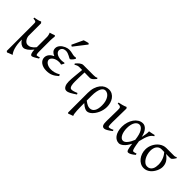

<svg xmlns="http://www.w3.org/2000/svg" viewBox="77 -1740 2973 2973"><g transform="rotate(45 1563.5 -253.5)"><path d="M529.8 -40Q515.1 -30.8 499.5 -21Q483.9 -11.2 469.2 -3.2Q454.6 4.9 442.1 10Q429.7 15.1 421.4 15.1Q411.1 15.1 403.8 6.8Q396.5 -1.5 391.6 -15.6Q386.7 -29.8 384 -48.3Q381.3 -66.9 380.9 -87.9Q341.3 -36.6 304.4 -10.7Q267.6 15.1 239.3 15.1Q210.4 15.1 182.6 -4.6Q154.8 -24.4 133.3 -59.6V-56.6Q132.8 -2.4 138.4 40Q144 82.5 153.6 115.2Q163.1 147.9 175.5 171.1Q188 194.3 200.7 209.5Q193.4 211.9 180.9 216.6Q168.5 221.2 155 226.3Q141.6 231.4 129.6 236.3Q117.7 241.2 111.8 244.1L92.8 230V-356.9Q92.8 -376 91.6 -386.7Q90.3 -397.5 84.2 -403.3Q78.1 -409.2 65.4 -411.9Q52.7 -414.6 29.8 -417V-436.5Q48.8 -439.9 64.7 -442.9Q80.6 -445.8 94.7 -449.5Q108.9 -453.1 121.8 -457.5Q134.8 -461.9 147.5 -468.8Q147.5 -468.8 149.7 -466.3Q151.9 -463.9 154.8 -460.7Q157.7 -457.5 160.9 -453.9Q164.1 -450.2 166 -447.8V-178.7Q166 -161.6 172.4 -141.6Q178.7 -121.6 190.2 -104.5Q201.7 -87.4 218.3 -75.7Q234.9 -64 255.4 -64Q268.6 -64 282.5 -66.4Q296.4 -68.8 311.8 -76.9Q327.1 -85 344.2 -99.9Q361.3 -114.7 380.9 -140.1V-365.2Q380.9 -373 379.2 -384Q377.4 -395 374.8 -405.8Q372.1 -416.5 368.9 -425.8Q365.7 -435.1 362.3 -439.5Q383.8 -445.3 406 -452.9Q428.2 -460.4 448.2 -468.8L461.9 -449.7Q460 -437 457.5 -419.2Q455.1 -401.4 454.1 -370.6V-130.9Q454.1 -85.4 458.5 -66.9Q462.9 -48.3 473.1 -48.3Q483.9 -48.3 496.3 -52Q508.8 -55.7 524.9 -62Z M936 -439Q926.8 -422.9 916.7 -410.2Q906.7 -397.5 897.9 -388.7Q889.2 -379.9 882.3 -375.5Q875.5 -371.1 872.1 -371.1Q866.7 -371.1 853.5 -378.7Q840.3 -386.2 822.8 -395.3Q805.2 -404.3 784.4 -411.9Q763.7 -419.4 744.1 -419.4Q701.2 -419.4 679 -399.2Q656.7 -378.9 656.7 -347.2Q656.7 -332 665 -317.4Q673.3 -302.7 690.2 -291Q707 -279.3 732.4 -272Q757.8 -264.6 792 -264.6Q805.2 -264.6 821.8 -266.6Q838.4 -268.6 853 -272L862.8 -261.7L837.4 -214.8Q823.2 -218.8 812.5 -220.5Q801.8 -222.2 790 -222.2Q754.9 -222.2 728.3 -213.4Q701.7 -204.6 683.8 -191.4Q666 -178.2 657 -163.1Q647.9 -147.9 647.9 -135.3Q647.9 -118.2 657.7 -102.8Q667.5 -87.4 684.8 -75.7Q702.1 -64 725.8 -56.9Q749.5 -49.8 777.3 -49.8Q794.4 -49.8 811.8 -51.8Q829.1 -53.7 847.7 -58.6Q866.2 -63.5 887 -72Q907.7 -80.6 931.2 -93.8L942.4 -67.9Q917.5 -45.9 895 -30.3Q872.6 -14.6 848.6 -4.4Q824.7 5.9 798.3 10.5Q772 15.1 739.7 15.1Q702.6 15.1 672.1 5.6Q641.6 -3.9 619.6 -20.5Q597.7 -37.1 585.7 -59.8Q573.7 -82.5 573.7 -109.4Q573.7 -130.4 581.1 -149.2Q588.4 -168 601.6 -183.8Q614.7 -199.7 632.6 -212.2Q650.4 -224.6 670.9 -233.4Q634.3 -247.1 613.3 -270.8Q592.3 -294.4 592.3 -330.6Q592.3 -351.6 600.6 -369.6Q608.9 -387.7 622.6 -403.1Q636.2 -418.5 654.1 -430.7Q671.9 -442.9 691.2 -451.4Q710.4 -460 729.2 -464.4Q748 -468.8 764.2 -468.8Q785.6 -468.8 803.2 -465.8Q820.8 -462.9 836.2 -459.2Q851.6 -455.6 865 -452.6Q878.4 -449.7 892.1 -449.7Q893.6 -449.7 897.5 -450.4Q901.4 -451.2 906 -451.9Q910.6 -452.6 914.8 -453.4Q918.9 -454.1 920.4 -454.1Q925.8 -451.7 929 -447.8Q932.1 -443.8 936 -439ZM758.3 -529.3Q754.4 -530.3 751.5 -531.5Q748.5 -532.7 745.6 -534.7Q742.7 -536.6 739.7 -539.1Q736.8 -541.5 732.4 -545.4L818.4 -728.5Q826.2 -731.4 836.9 -734.6Q847.7 -737.8 859.4 -741.2Q871.1 -744.6 882.6 -747.3Q894 -750 903.3 -752.4L918.5 -735.4Z M1339.4 -62Q1311.5 -43.5 1289.3 -29.1Q1267.1 -14.6 1248.3 -4.9Q1229.5 4.9 1213.1 10Q1196.8 15.1 1181.2 15.1Q1160.6 15.1 1146.5 3.7Q1132.3 -7.8 1123 -25.9Q1113.8 -43.9 1109.6 -66.7Q1105.5 -89.4 1105.5 -111.3Q1105.5 -167.5 1112.8 -237.5Q1120.1 -307.6 1127 -386.7Q1114.7 -386.7 1104 -387Q1093.3 -387.2 1084.5 -387.2H1064.5Q1044.4 -387.2 1027.1 -381.1Q1009.8 -375 985.4 -359.9L975.1 -377Q986.8 -391.1 1000 -404.8Q1013.2 -418.5 1027.3 -429.4Q1041.5 -440.4 1056.6 -447.3Q1071.8 -454.1 1087.4 -454.1H1306.2Q1330.6 -454.1 1348.4 -456.8Q1366.2 -459.5 1377.4 -468.8L1390.6 -454.1Q1365.7 -422.4 1343.5 -403.1Q1321.3 -383.8 1295.9 -383.8Q1274.9 -383.8 1243.9 -384.3Q1212.9 -384.8 1180.7 -385.7Q1176.8 -321.3 1175.8 -269Q1174.8 -216.8 1174.8 -175.3Q1174.8 -159.7 1176.3 -138.7Q1177.7 -117.7 1182.6 -99.1Q1187.5 -80.6 1197.3 -67.6Q1207 -54.7 1224.1 -54.7Q1233.4 -54.7 1243.4 -56.2Q1253.4 -57.6 1265.6 -61Q1277.8 -64.5 1293 -70.1Q1308.1 -75.7 1327.6 -84L1339.4 -62Z M1512.2 -101.6Q1533.7 -85.9 1549.6 -75.9Q1565.4 -65.9 1578.6 -60.1Q1591.8 -54.2 1603.3 -51.8Q1614.7 -49.3 1627.4 -49.3Q1678.2 -49.3 1705.6 -92.5Q1732.9 -135.7 1732.9 -217.3Q1732.9 -264.2 1722.7 -301.3Q1712.4 -338.4 1695.1 -364.5Q1677.7 -390.6 1655 -404.3Q1632.3 -418 1606.9 -418Q1588.9 -418 1571.8 -407Q1554.7 -396 1541.5 -370.8Q1528.3 -345.7 1520.3 -304.4Q1512.2 -263.2 1512.2 -203.1ZM1804.7 -255.4Q1804.7 -220.7 1797.1 -187Q1789.6 -153.3 1776.4 -123.3Q1763.2 -93.3 1745.8 -67.9Q1728.5 -42.5 1709 -23.9Q1689.5 -5.4 1668.7 4.9Q1647.9 15.1 1628.4 15.1Q1619.6 15.1 1608.6 12.7Q1597.7 10.3 1583.5 3.4Q1569.3 -3.4 1551.8 -15.6Q1534.2 -27.8 1512.2 -47.4V-34.7Q1512.2 2.4 1512.7 41Q1513.2 79.6 1514.9 113.8Q1516.6 147.9 1520.8 174.6Q1524.9 201.2 1532.2 214.4Q1509.8 221.7 1491.5 228.5Q1473.1 235.4 1452.6 244.1Q1447.3 241.7 1445.1 239.3Q1442.9 236.8 1439 232.4V-197.8Q1439 -263.7 1455.3 -314.2Q1471.7 -364.7 1499 -399.2Q1526.4 -433.6 1561.5 -451.2Q1596.7 -468.8 1634.3 -468.8Q1676.3 -468.8 1708 -450.7Q1739.7 -432.6 1761.2 -402.8Q1782.7 -373 1793.7 -334.5Q1804.7 -295.9 1804.7 -255.4Z M2131.3 -53.2Q2086.4 -18.1 2055.7 -1.5Q2024.9 15.1 2008.8 15.1Q1991.7 15.1 1980.7 8.3Q1969.7 1.5 1963.4 -12.5Q1957 -26.4 1954.6 -48.1Q1952.1 -69.8 1952.6 -99.1L1956.5 -326.7Q1957 -352.1 1955.6 -368.2Q1954.1 -384.3 1947 -393.6Q1939.9 -402.8 1924.8 -406.2Q1909.7 -409.7 1882.8 -409.7V-429.2Q1914.6 -434.6 1950.7 -444.6Q1986.8 -454.6 2019 -468.8L2034.7 -449.2L2029.8 -147.9Q2029.3 -114.3 2030.8 -94.7Q2032.2 -75.2 2035.2 -65.2Q2038.1 -55.2 2042.2 -52.7Q2046.4 -50.3 2051.8 -50.3Q2059.1 -50.3 2077.4 -54.9Q2095.7 -59.6 2126.5 -75.2L2131.3 -53.2Z M2347.7 -57.6Q2366.7 -57.6 2384.8 -70.3Q2402.8 -83 2418.9 -103.8Q2435.1 -124.5 2448.7 -150.6Q2462.4 -176.8 2473.1 -203.1Q2460 -313.5 2428 -365.2Q2396 -417 2352.5 -417Q2334 -417 2315.9 -406.2Q2297.9 -395.5 2283.7 -373.8Q2269.5 -352.1 2260.7 -318.8Q2252 -285.6 2252 -240.7Q2252 -206.1 2258.3 -173.1Q2264.6 -140.1 2276.9 -114.5Q2289.1 -88.9 2306.9 -73.2Q2324.7 -57.6 2347.7 -57.6ZM2642.1 -451.2Q2623.5 -440.4 2608.4 -425.3Q2593.3 -410.2 2579.8 -384.8Q2566.4 -359.4 2554 -321.8Q2541.5 -284.2 2528.8 -228.5Q2535.2 -187.5 2540.3 -158.7Q2545.4 -129.9 2550 -110.6Q2554.7 -91.3 2558.8 -79.8Q2563 -68.4 2566.9 -62.7Q2570.8 -57.1 2574.7 -55.4Q2578.6 -53.7 2582.5 -53.7Q2590.3 -53.7 2605.7 -56.9Q2621.1 -60.1 2638.7 -66.9Q2639.6 -62.5 2641.1 -57.6Q2642.6 -52.7 2644.5 -44.9Q2610.8 -16.1 2582.5 -0.5Q2554.2 15.1 2533.7 15.1Q2523.4 15.1 2516.1 7.8Q2508.8 0.5 2502.9 -16.1Q2497.1 -32.7 2492.2 -60.1Q2487.3 -87.4 2482.4 -127Q2445.3 -54.2 2404.5 -19.5Q2363.8 15.1 2329.6 15.1Q2300.3 15.1 2273.7 1.2Q2247.1 -12.7 2226.8 -39.8Q2206.5 -66.9 2194.6 -107.4Q2182.6 -147.9 2182.6 -201.2Q2182.6 -253.9 2197.5 -302.5Q2212.4 -351.1 2238.5 -387.9Q2264.6 -424.8 2300.3 -446.8Q2335.9 -468.8 2377.9 -468.8Q2422.4 -468.8 2458.3 -428.2Q2494.1 -387.7 2512.7 -307.1L2513.7 -311.5Q2522 -347.2 2527.6 -383.1Q2533.2 -418.9 2531.2 -447.3Q2542 -449.2 2554.7 -451.7Q2567.4 -454.1 2581.1 -456.8Q2594.7 -459.5 2607.9 -462.4Q2621.1 -465.3 2632.8 -468.8Q2636.7 -463.4 2638.2 -459Q2639.6 -454.6 2642.1 -451.2Z M3000 -185.5Q3000 -219.7 2992.9 -250.5Q2985.8 -281.2 2974.9 -306.9Q2963.9 -332.5 2950.2 -353Q2936.5 -373.5 2923.8 -387.2Q2904.3 -387.7 2888.7 -387.9Q2873 -388.2 2864.7 -388.2Q2836.9 -388.2 2816.7 -376.7Q2796.4 -365.2 2783.2 -345.9Q2770 -326.7 2763.7 -301.8Q2757.3 -276.9 2757.3 -250Q2757.3 -213.9 2767.3 -176.8Q2777.3 -139.6 2795.4 -109.4Q2813.5 -79.1 2839.1 -59.8Q2864.7 -40.5 2895.5 -40.5Q2926.8 -40.5 2947 -54Q2967.3 -67.4 2979 -88.1Q2990.7 -108.9 2995.4 -134.8Q3000 -160.6 3000 -185.5ZM3127.4 -454.6Q3112.8 -431.2 3102.3 -417.5Q3091.8 -403.8 3082.8 -396.5Q3073.7 -389.2 3064.5 -387.2Q3055.2 -385.3 3042.5 -385.3Q3026.9 -385.3 3005.6 -385.5Q2984.4 -385.7 2961.4 -386.2Q2965.8 -384.8 2968.8 -383.3Q3022.9 -344.2 3047.1 -302.5Q3071.3 -260.7 3071.3 -207Q3071.3 -187.5 3065.4 -163.6Q3059.6 -139.6 3048.1 -115Q3036.6 -90.3 3019.8 -66.9Q3002.9 -43.5 2981 -25.1Q2959 -6.8 2932.1 4.2Q2905.3 15.1 2873.5 15.1Q2833.5 15.1 2799.6 -3.4Q2765.6 -22 2740.7 -53Q2715.8 -84 2701.9 -124.5Q2688 -165 2688 -209.5Q2688 -239.3 2695.3 -269Q2702.6 -298.8 2716.6 -325.9Q2730.5 -353 2749.8 -376.5Q2769 -399.9 2793.2 -417.2Q2817.4 -434.6 2845.2 -444.3Q2873 -454.1 2903.8 -454.1H3053.2Q3067.9 -454.1 3076.7 -454.3Q3085.4 -454.6 3091.6 -456.1Q3097.7 -457.5 3102.8 -460.4Q3107.9 -463.4 3115.2 -468.8L3127.4 -454.6Z"/></g></svg>

Font: Gentium
Style: Regular
Weight: 400
Designer: J. Victor Gaultney
Version: Version 1.03; 2011; OFL 1.1 release